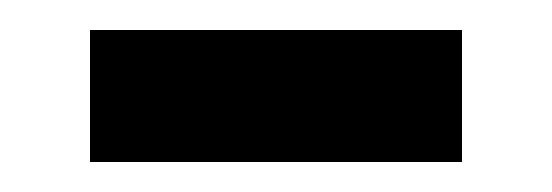

<svg xmlns="http://www.w3.org/2000/svg" viewBox="-20 -380 368 128"><path d="M40 -272V-360H288V-272Z"/></svg>

Font: Noto Sans Sinhala UI Medium
Style: Regular
Weight: 500
Designer: Jelle Bosma - Monotype Design Team
Foundry: Monotype Imaging Inc.
Version: Version 2.006; ttfautohint (v1.8.4.7-5d5b)